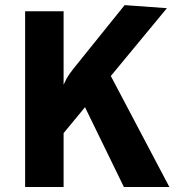

<svg xmlns="http://www.w3.org/2000/svg" viewBox="-20 -745 695 765"><path d="M224.6 -383.8Q229.5 -398.4 234.6 -409.9Q239.7 -421.4 245.1 -431.6Q256.8 -451.7 272.9 -471.7L476.6 -724.6L645 -712.4L225.1 -204.6ZM80.1 -700.2H233.4V0H80.1ZM293 -370.6 416.5 -451.7 654.8 0H473.6Z"/></svg>

Font: DavidDev Light
Style: Regular
Weight: 300
Designer: David.dev
Foundry: David.dev
Version: Version 1.001;FEAKit 1.0